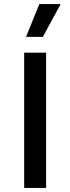

<svg xmlns="http://www.w3.org/2000/svg" viewBox="-20 -917 343 937"><path d="M205 0H98V-660H205ZM276 -897 189 -737H107L172 -897Z"/></svg>

Font: Work Sans Medium
Style: Regular
Weight: 500
Designer: Wei Huang
Foundry: Wei Huang
Version: Version 1.500